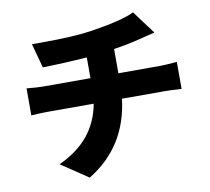

<svg xmlns="http://www.w3.org/2000/svg" viewBox="-90 -892 1157 1058"><g transform="rotate(-10 488.5 -362.5)"><path d="M193.4 -713.9Q377.9 -713.9 477.5 -729.5Q650.4 -755.9 720.7 -790L817.4 -660.2L730.5 -638.7Q663.1 -621.1 583 -609.4V-473.6H816.4Q843.8 -473.6 911.1 -479.5V-328.1Q852.5 -332 819.3 -332H578.1Q546.9 -68.4 328.1 65.4L176.8 -36.1Q383.8 -129.9 419.9 -332H164.1Q123 -332 70.3 -328.1V-479.5Q128.9 -473.6 163.1 -473.6H426.8V-589.8Q295.9 -580.1 178.7 -578.1L141.6 -713.9Z"/></g></svg>

Font: Min Sans Black
Style: Regular
Weight: 900
Designer: Jinseong-Kim, NotoSansCJK, Nunito
Foundry: Jinseong-Kim
Version: Version 1.000